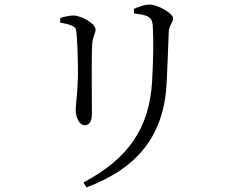

<svg xmlns="http://www.w3.org/2000/svg" viewBox="-20 -766 1040 842"><path d="M359 56C585 -29 700 -173 711 -405C714 -467 718 -568 720 -627C722 -659 739 -665 739 -686C739 -707 673 -746 635 -746C617 -746 589 -737 567 -727L568 -707C594 -704 617 -700 628 -694C646 -684 648 -670 650 -653C654 -584 652 -499 647 -408C635 -203 541 -69 346 34ZM244 -667C265 -663 281 -660 296 -653C313 -646 314 -638 316 -614C320 -577 322 -479 322 -433C320 -351 312 -312 312 -285C312 -248 329 -217 351 -217C369 -217 383 -229 383 -267C383 -308 381 -528 384 -571C387 -608 399 -618 399 -637C399 -662 338 -698 301 -698C285 -698 264 -693 244 -687Z"/></svg>

Font: Harano Aji Mincho
Style: Regular
Weight: 400
Foundry: Masamichi Hosoda
Version: HaranoAjiMincho-Regular version 20230610;ttx 4.39.4